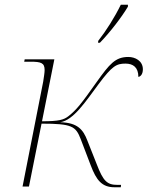

<svg xmlns="http://www.w3.org/2000/svg" viewBox="-20 -786 622 809"><path d="M394 -614 393 -606H401C443 -649 493 -714 519 -758V-766H489C462 -711 427 -656 394 -614ZM462 3H489L490 -7H475C431 -7 415 -23 388 -93L348 -194C330 -241 306 -269 234 -271C290 -280 340 -357 395 -431C453 -509 471 -518 509 -518C541 -518 563 -502 563 -462C571 -463 582 -472 582 -494C582 -530 549 -546 521 -546C466 -546 442 -517 387 -440C322 -348 302 -323 269 -297C249 -281 228 -275 157 -275L209 -536H84L82 -526H108C153 -526 168 -521 168 -491C168 -479 165 -463 162 -442L75 0H102L155 -265C284 -265 299 -254 320 -200L362 -90C386 -26 410 3 462 3Z"/></svg>

Font: Noto Serif Display Thin
Style: Italic
Weight: 100
Italic angle: -12°
Designer: Monotype Design Team
Foundry: Monotype Imaging Inc.
Version: Version 2.009